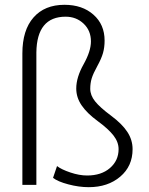

<svg xmlns="http://www.w3.org/2000/svg" viewBox="-20 -774 626 804"><path d="M132.3 0H73.7V-550.3Q73.7 -647.9 120.4 -700.9Q167 -753.9 250 -753.9Q324.7 -753.9 371.3 -712.6Q418 -671.4 418 -604Q418 -575.7 411.4 -552.2Q404.8 -528.8 387.5 -497.3Q370.1 -465.8 364 -445.8Q357.9 -425.8 357.9 -402.3Q357.9 -375 378.2 -349.6Q398.4 -324.2 445.1 -289.6Q491.7 -254.9 513.4 -221.4Q535.2 -188 535.2 -149.4Q535.2 -78.1 483.4 -34.2Q431.6 9.8 351.6 9.8Q310.5 9.8 266.1 -2Q221.7 -13.7 202.1 -29.3L218.8 -78.6Q236.8 -64.5 274.4 -51.8Q312 -39.1 344.7 -39.1Q404.3 -39.1 440.4 -70.3Q476.6 -101.6 476.6 -149.4Q476.6 -179.2 455.1 -206.8Q433.6 -234.4 388.9 -267.1Q344.2 -299.8 321.8 -332.8Q299.3 -365.7 299.3 -403.3Q299.3 -450.2 330.1 -504.9Q360.8 -559.6 360.8 -600.6Q360.8 -646 330.1 -675Q299.3 -704.1 254.9 -704.1Q134.3 -704.1 132.3 -554.7Z"/></svg>

Font: RobotoInd Light
Style: Regular
Weight: 300
Designer: Google
Version: Version 2.001151; 2014